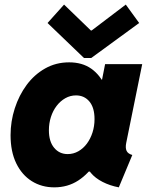

<svg xmlns="http://www.w3.org/2000/svg" viewBox="-20 -806 649 834"><path d="M215.8 7.8Q161.1 7.8 118.2 -19Q75.2 -45.9 50.5 -96.7Q25.9 -147.5 25.9 -218.8Q25.9 -278.8 44.2 -335.4Q62.5 -392.1 95.9 -437.3Q129.4 -482.4 176.3 -508.8Q223.1 -535.2 280.3 -535.2Q337.4 -535.2 376.5 -507.6Q415.5 -480 436.5 -431.6L332 -460H493.2L411.1 -398.4L436.5 -527.3H597.7L528.3 -185.5Q523.9 -163.6 529.8 -150.9Q535.6 -138.2 554.7 -132.8L496.1 7.8Q457.5 0.5 425.5 -15.9Q393.6 -32.2 374.5 -55.2Q355.5 -78.1 356.4 -104.5L443.4 -60.5H283.2L398.4 -104.5Q365.7 -51.8 320.1 -22Q274.4 7.8 215.8 7.8ZM273.9 -136.7Q298.8 -136.7 320.3 -148.9Q341.8 -161.1 357.4 -182.1Q373 -203.1 381.8 -230.5Q390.6 -257.8 390.6 -288.6Q390.6 -338.4 368.4 -365Q346.2 -391.6 310.1 -391.6Q285.2 -391.6 263.7 -379.4Q242.2 -367.2 226.1 -346.2Q210 -325.2 201.2 -297.9Q192.4 -270.5 192.4 -240.2Q192.4 -191.4 215.1 -164.1Q237.8 -136.7 273.9 -136.7ZM344.7 -554.2 186.5 -706.1 258.3 -786.1 374.5 -673.8H378.4L526.4 -786.1L584.5 -706.1L376.5 -554.2Z"/></svg>

Font: Reddit Sans Black
Style: Italic
Weight: 900
Italic angle: -11.25°
Designer: Stephen Hutchings
Version: Version 1.013